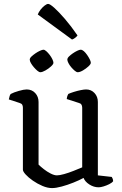

<svg xmlns="http://www.w3.org/2000/svg" viewBox="-20 -957 625 981"><path d="M246 4Q223 4 197 -7Q171 -18 148 -34Q125 -50 111 -65.5Q97 -81 97 -90V-407Q97 -416 93.5 -422Q90 -428 80 -431L25 -449Q27 -460 29.5 -467Q32 -474 35 -477Q50 -485 76 -492.5Q102 -500 116 -500Q143 -500 160 -481.5Q177 -463 177 -436V-116Q187 -106 203.5 -93Q220 -80 238.5 -70.5Q257 -61 271 -61Q284 -61 307.5 -67.5Q331 -74 356 -84Q381 -94 400 -102V-407Q400 -416 396 -422.5Q392 -429 383 -431L321 -451Q322 -461 324.5 -467.5Q327 -474 329 -477Q340 -482 357.5 -487.5Q375 -493 392.5 -496.5Q410 -500 420 -500Q446 -500 463 -481.5Q480 -463 480 -436V-61L551 -53Q553 -50 555.5 -44Q558 -38 558 -31Q552 -23 538 -16Q524 -9 509 -4.5Q494 0 484 0Q459 0 436.5 -14.5Q414 -29 407 -48Q385 -36 355 -24Q325 -12 295.5 -4Q266 4 246 4ZM377 -588Q371 -588 362 -595.5Q353 -603 344 -613.5Q335 -624 329.5 -635Q324 -646 324 -652Q324 -660 332 -668Q340 -676 351.5 -684Q363 -692 374.5 -697.5Q386 -703 392 -703Q400 -703 408.5 -695.5Q417 -688 425 -676.5Q433 -665 438.5 -654Q444 -643 444 -636Q444 -629 431.5 -617.5Q419 -606 403.5 -597Q388 -588 377 -588ZM186 -588Q180 -588 171 -595.5Q162 -603 153 -613.5Q144 -624 138 -634.5Q132 -645 132 -652Q132 -660 140.5 -668Q149 -676 160.5 -684Q172 -692 184 -697.5Q196 -703 202 -703Q208 -703 216.5 -695.5Q225 -688 233.5 -677Q242 -666 247.5 -654.5Q253 -643 253 -636Q253 -629 240.5 -617.5Q228 -606 212 -597Q196 -588 186 -588ZM348 -755 173 -883Q178 -896 187.5 -908Q197 -920 208 -928.5Q219 -937 226 -937Q235 -937 257.5 -917Q280 -897 311.5 -860.5Q343 -824 376 -776Q373 -771 365 -764.5Q357 -758 348 -755Z"/></svg>

Font: Texturina Medium 12pt Light
Style: Regular
Weight: 300
Version: Version 1.002